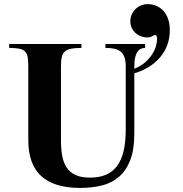

<svg xmlns="http://www.w3.org/2000/svg" viewBox="-20 -903 892 938"><path d="M689 -668.9Q678.7 -668.9 669.2 -665Q659.7 -661.1 652.3 -651.1Q645 -641.1 640.6 -623.8Q636.2 -606.4 636.2 -580.1V-566.9Q669.4 -580.6 690.9 -600.1Q712.4 -619.6 725.1 -640.4Q737.8 -661.1 742.7 -680.7Q747.6 -700.2 747.6 -713.9Q747.6 -719.2 745.6 -725.6Q743.7 -731.9 736.8 -731.9Q733.9 -731.9 730.7 -730Q727.5 -728 723.4 -725.8Q719.2 -723.6 713.9 -721.9Q708.5 -720.2 700.7 -720.2Q683.6 -720.2 668.2 -726.1Q652.8 -731.9 641.4 -742.4Q629.9 -752.9 623.3 -767.3Q616.7 -781.7 616.7 -798.8Q616.7 -816.4 623.3 -831.5Q629.9 -846.7 641.4 -858.2Q652.8 -869.6 668.2 -876.2Q683.6 -882.8 700.7 -882.8Q723.1 -882.8 742.9 -874.8Q762.7 -866.7 777.6 -850.8Q792.5 -835 801 -811Q809.6 -787.1 809.6 -755.9Q809.6 -716.3 797.1 -682.9Q784.7 -649.4 761.7 -622.6Q738.8 -595.7 706.8 -575.9Q674.8 -556.2 636.2 -544.9V-250Q636.2 -171.4 616.2 -120.4Q596.2 -69.3 561 -39.1Q525.9 -8.8 477.5 3.2Q429.2 15.1 372.1 15.1Q244.6 15.1 181.4 -42.7Q118.2 -100.6 118.2 -219.2V-580.1Q118.2 -606.4 115.2 -623.8Q112.3 -641.1 102.5 -651.1Q92.8 -661.1 74.5 -665Q56.2 -668.9 24.9 -668.9V-688H377.9V-668.9Q346.7 -668.9 327.1 -665Q307.6 -661.1 296.6 -651.1Q285.6 -641.1 281.7 -623.8Q277.8 -606.4 277.8 -580.1V-220.2Q277.8 -177.2 283.7 -143.1Q289.6 -108.9 305.4 -85Q321.3 -61 348.9 -48.1Q376.5 -35.2 419.9 -35.2Q463.4 -35.2 496.1 -48.6Q528.8 -62 550.5 -90.3Q572.3 -118.7 583.3 -162.8Q594.2 -207 594.2 -269V-580.1Q594.2 -606.4 587.9 -623.8Q581.5 -641.1 569.1 -651.1Q556.6 -661.1 538.1 -665Q519.5 -668.9 495.1 -668.9V-688H689Z"/></svg>

Font: Tai Heritage Pro
Style: Bold
Weight: 700
Designer: Faah Baccam, Walt Agee, Victor Gaultney, Annie Olsen, Eric Hays
Foundry: SIL International
Version: Version 2.600